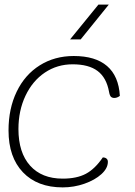

<svg xmlns="http://www.w3.org/2000/svg" viewBox="-20 -803 587 833"><path d="M17 -237Q17 -332 52.5 -405.5Q88 -479 152.5 -519.5Q217 -560 300 -560Q394 -560 444.5 -516.5Q495 -473 500 -387Q488 -378 476 -378Q467 -378 461.5 -383Q456 -388 453 -405Q442 -466 403.5 -495Q365 -524 295 -524Q228 -524 174.5 -488Q121 -452 90.5 -387.5Q60 -323 60 -243Q60 -141 110.5 -84.5Q161 -28 252 -28Q313 -28 352.5 -49Q392 -70 426 -120Q436 -120 442 -115Q448 -110 448 -101Q448 -73 420 -47.5Q392 -22 346.5 -6Q301 10 252 10Q142 10 79.5 -55.5Q17 -121 17 -237ZM407 -783H452L330 -632H284Z"/></svg>

Font: Krub ExtraLight
Style: Italic
Weight: 275
Italic angle: -8°
Designer: Ekaluck Peanpanawate
Foundry: Cadson Demak Co.,Ltd.
Version: Version 1.000; ttfautohint (v1.6)